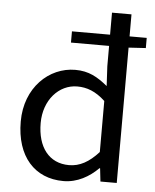

<svg xmlns="http://www.w3.org/2000/svg" viewBox="-56 -843 731 903"><g transform="rotate(5 310.0 -391.5)"><path d="M297 -64C202 -64 147 -136 147 -250C147 -358 217 -436 304 -436C349 -436 391 -421 436 -379V-138C391 -88 347 -64 297 -64ZM256 -639H436V-543L441 -450C393 -489 352 -513 288 -513C164 -513 53 -409 53 -249C53 -84 141 13 277 13C343 13 399 -20 441 -62H444L451 0H528V-639L609 -644V-692H528V-796H436V-692H256Z"/></g></svg>

Font: ChiuKong Gothic CL
Style: Regular
Weight: 400
Designer: Ryoko NISHIZUKA 西塚涼子 (kana, bopomofo & ideographs); Paul D. Hunt (Latin, Greek & Cyrillic); Sandoll Communications 산돌커뮤니
Foundry: Adobe
Version: Version 1.300